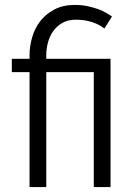

<svg xmlns="http://www.w3.org/2000/svg" viewBox="-20 -760 544 780"><path d="M100 -467H28V-521H100V-535Q100 -571 110.5 -608Q121 -645 143.5 -674Q166 -703 201 -721.5Q236 -740 284 -740Q311 -740 335 -735Q359 -730 378.5 -723Q398 -716 412 -707.5Q426 -699 435 -693L404 -644Q387 -659 356 -669.5Q325 -680 288 -680Q256 -680 233.5 -667Q211 -654 196.5 -634Q182 -614 175 -588Q168 -562 168 -537V-521H429V0H361V-467H168V0H100Z"/></svg>

Font: PTCRaleway
Style: Regular
Weight: 400
Designer: Matt McInerney, Pablo Impallari, Rodrigo Fuenzalida
Foundry: Matt McInerney, Pablo Impallari, Rodrigo Fuenzalida
Version: Version 3.000g; ttfautohint (v1.5) -l 8 -r 28 -G 28 -x 14 -D